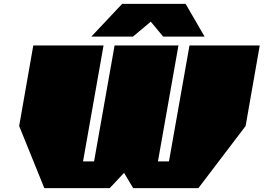

<svg xmlns="http://www.w3.org/2000/svg" viewBox="-20 -972 1362 992"><path d="M452 -783 611 -952H939L1037 -783H823L759 -860L667 -783ZM209 0 79 -321 152 -737H515L409 -138H466L572 -737H902L796 -138H853L959 -737H1322L1249 -321L1005 0H668L621 -79L547 0Z"/></svg>

Font: Tomorrow Black
Style: Italic
Weight: 900
Italic angle: -10°
Designer: Tony de Marco, Monica Rizzolli
Foundry: Just in Type
Version: Version 2.002